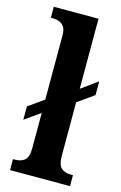

<svg xmlns="http://www.w3.org/2000/svg" viewBox="-118 -812 544 863"><g transform="rotate(15 154.5 -380.0)"><path d="M21 0V-51H30Q58 -51 75 -65Q92 -79 92 -123V-285L20 -234V-296L92 -347V-647Q92 -674 81.5 -687.5Q71 -701 56.5 -705Q42 -709 30 -709H21V-760H229V-434L305 -489V-425L229 -371V-123Q229 -79 246 -65Q263 -51 290 -51H300V0Z"/></g></svg>

Font: Noto Serif Lao Condensed
Style: Bold
Weight: 700
Width: 3
Designer: Monotype Design Team
Foundry: Monotype Imaging Inc.
Version: Version 2.003; ttfautohint (v1.8.4.7-5d5b)